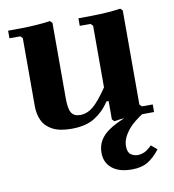

<svg xmlns="http://www.w3.org/2000/svg" viewBox="-82 -562 790 874"><g transform="rotate(-10 313.0 -125.0)"><path d="M542 -45 552 -35H602V0Q576 0 542.5 0.5Q509 1 476 3Q443 5 417 10L407 0V-85H397Q369 -42 327.5 -16Q286 10 219 10Q164 10 131.5 -7.5Q99 -25 85.5 -54.5Q72 -84 72 -120V-435L62 -445H12V-480Q38 -480 74 -480.5Q110 -481 145.5 -483.5Q181 -486 207 -490L217 -480V-130Q217 -82 229 -63.5Q241 -45 269 -45Q301 -45 329 -68Q357 -91 397 -150V-435L387 -445H337V-480Q363 -480 399 -480.5Q435 -481 470.5 -483.5Q506 -486 532 -490L542 -480ZM458 240Q399 240 366.5 213.5Q334 187 334 141Q334 80 391 41.5Q448 3 553 -25L563 -10Q502 27 475.5 62.5Q449 98 449 131Q449 159 463 169.5Q477 180 496 180Q511 180 526.5 173Q542 166 561 147L588 170Q560 206 531 223Q502 240 458 240Z"/></g></svg>

Font: Brygada 1918
Style: Bold
Weight: 700
Designer: Mateusz Machalski | Borys Kosmynka | Przemek Hoffer
Foundry: NIEPODLEGLA 2018
Version: Version 3.006